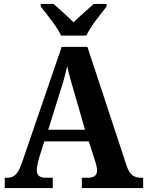

<svg xmlns="http://www.w3.org/2000/svg" viewBox="-20 -951 744 971"><path d="M289 -771H417C436 -816 490 -880 519 -918V-931H454C428 -907 380 -867 352 -838C324 -867 277 -907 251 -931H186V-918C215 -880 269 -816 289 -771ZM4 0H247V-52H211C179 -52 166 -66 166 -91C166 -108 173 -134 177 -150L204 -236H429L461 -137C465 -124 471 -105 471 -89C471 -62 452 -52 425 -52H394V0H704V-52H694C658 -52 636 -67 621 -111L422 -714H292L90 -125C69 -65 48 -52 15 -52H4ZM224 -295 284 -487C299 -532 310 -573 320 -616C329 -572 342 -529 356 -482L410 -295Z"/></svg>

Font: Noto Serif SemiCondensed
Style: Bold
Weight: 700
Width: 4
Designer: Monotype Design Team
Foundry: Monotype Imaging Inc.
Version: Version 2.015